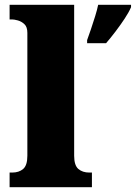

<svg xmlns="http://www.w3.org/2000/svg" viewBox="-20 -780 566 800"><path d="M20 0V-61H31Q59 -61 76.5 -76Q94 -91 94 -131V-643Q94 -668 81.5 -679.5Q69 -691 54 -695Q39 -699 31 -699H20V-760H289V-131Q289 -91 306.5 -76Q324 -61 352 -61H363V0ZM343 -613Q350 -632 359 -658.5Q368 -685 376.5 -712.5Q385 -740 389 -760H526V-750Q517 -729 499.5 -702.5Q482 -676 461.5 -649Q441 -622 422 -600H343Z"/></svg>

Font: Noto Serif Sinhala Black
Style: Regular
Weight: 900
Designer: Jelle Bosma - Monotype Design Team
Foundry: Monotype Imaging Inc.
Version: Version 2.007; ttfautohint (v1.8.4.7-5d5b)